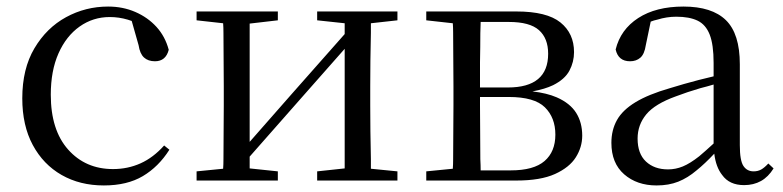

<svg xmlns="http://www.w3.org/2000/svg" viewBox="-20 -551 2391 586"><path d="M297 15Q224 15 168 -17Q112 -49 80 -108.5Q48 -168 48 -251Q48 -341 85 -403.5Q122 -466 181.5 -498.5Q241 -531 310 -531Q355 -531 393 -514.5Q431 -498 457.5 -469Q484 -440 495 -399Q486 -364 453 -364Q432 -364 419.5 -375.5Q407 -387 403 -413L382 -487Q376 -489 370 -491Q343 -499 315 -499Q264 -499 223 -470Q182 -441 158.5 -388Q135 -335 135 -262Q135 -154 188 -94.5Q241 -35 325 -35Q370 -35 409 -52.5Q448 -70 481 -107L497 -94Q464 -42 416 -13.5Q368 15 297 15Z M580 0V-28L661 -36Q662 -49 662 -65Q662 -106 662.5 -150Q663 -194 663 -229V-288Q663 -322 662.5 -366Q662 -410 662 -451Q662 -467 661 -480L580 -489V-516H828V-489L742 -479V-118L872 -266L1032 -447V-480L948 -489V-516H1193V-489L1112 -480Q1112 -467 1112 -451Q1111 -410 1110.5 -366Q1110 -322 1110 -288V-229Q1110 -194 1110.5 -150Q1111 -106 1112 -65Q1112 -49 1112 -36L1193 -28V0H948V-28L1032 -37V-402L897 -249L742 -73V-37L828 -28V0Z M1281 0V-28L1362 -36Q1363 -49 1363 -65Q1363 -106 1363.5 -150Q1364 -194 1364 -229V-288Q1364 -322 1363.5 -366Q1363 -410 1363 -451Q1363 -467 1362 -480L1281 -489V-516H1556Q1649 -516 1690.5 -482.5Q1732 -449 1732 -392Q1732 -362 1718 -335.5Q1704 -309 1668 -291Q1643 -279 1605 -272Q1649 -267 1679 -254Q1720 -236 1738.5 -206.5Q1757 -177 1757 -137Q1757 -102 1737.5 -71Q1718 -40 1674 -20Q1630 0 1556 0ZM1447 -31H1539Q1609 -31 1642 -59.5Q1675 -88 1675 -140Q1675 -192 1643 -223.5Q1611 -255 1533 -255H1445V-229Q1445 -194 1445.5 -150Q1446 -106 1446 -65Q1447 -47 1447 -31ZM1445 -284H1530Q1653 -284 1653 -387Q1653 -434 1625 -459Q1597 -484 1533 -484H1447Q1447 -469 1446 -450Q1446 -409 1445 -361Q1445 -320 1445 -284Z M1984 15Q1924 15 1885 -19Q1846 -53 1846 -115Q1846 -154 1863 -184.5Q1880 -215 1919.5 -239Q1959 -263 2025 -282Q2067 -295 2113 -307Q2136 -313 2158 -318V-359Q2158 -415 2146 -445.5Q2134 -476 2109 -488Q2084 -500 2044 -500Q2015 -500 1986 -491Q1976 -489 1966 -485L1951 -413Q1947 -386 1934.5 -375Q1922 -364 1903 -364Q1867 -364 1859 -400Q1874 -461 1928 -496Q1982 -531 2066 -531Q2153 -531 2195.5 -489.5Q2238 -448 2238 -355V-108Q2238 -61 2249 -44.5Q2260 -28 2280 -28Q2293 -28 2303 -33.5Q2313 -39 2325 -52L2341 -37Q2325 -11 2302.5 1.5Q2280 14 2251 14Q2206 14 2184 -17Q2165 -41 2160 -82Q2132 -52 2106 -31Q2079 -8 2050 3.5Q2021 15 1984 15ZM2158 -293Q2138 -287 2118 -282Q2077 -270 2043 -257Q1979 -234 1952.5 -202Q1926 -170 1926 -128Q1926 -82 1951.5 -58Q1977 -34 2019 -34Q2042 -34 2064 -43Q2086 -52 2114 -74Q2133 -90 2158 -113Z"/></svg>

Font: Early Summer Mincho
Style: Regular
Weight: 400
Designer: GuiWonder
Version: Version 1.002